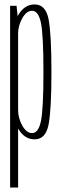

<svg xmlns="http://www.w3.org/2000/svg" viewBox="-20 -624 279 864"><path d="M25.5 220H61.5V-530L54.5 -598H25.5ZM136 3Q186 3 198.8 -64.5Q211.5 -132 211.5 -300Q211.5 -469 198.8 -536.5Q186 -604 136 -604Q97.5 -604 72 -570.8Q46.5 -537.5 46.5 -499L61.5 -474Q61.5 -508 80.2 -541.8Q99 -575.5 124.5 -575.5Q153 -575.5 164.2 -521Q175.5 -466.5 175.5 -300Q175.5 -133.5 164.2 -79.2Q153 -25 124.5 -25Q99 -25 80.2 -59Q61.5 -93 61.5 -128L46.5 -101.5Q46.5 -63 72 -30Q97.5 3 136 3Z"/></svg>

Font: Anybody ExtraCondensed ExtraLight
Style: Regular
Weight: 250
Width: 2
Version: Version 1.113;gftools[0.9.25]